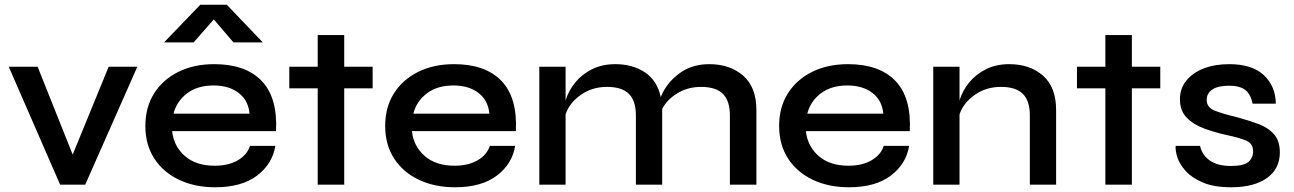

<svg xmlns="http://www.w3.org/2000/svg" viewBox="-20 -780 5465 811"><path d="M560 -498 340 0H234L17 -498H139L287 -127L439 -498Z M1036 -164H1143Q1131 -88 1066 -38.5Q1001 11 889 11Q803 11 736.5 -20.5Q670 -52 632 -110Q594 -168 594 -248Q594 -327 631 -385.5Q668 -444 733.5 -476.5Q799 -509 885 -509Q1017 -509 1085 -438.5Q1153 -368 1146 -226H707Q714 -162 761 -121Q808 -80 887 -80Q945 -80 984.5 -103Q1024 -126 1036 -164ZM882 -419Q814 -419 770 -385.5Q726 -352 713 -300H1034Q1029 -356 988 -387.5Q947 -419 882 -419ZM938 -760 1090 -601H966L883 -698L798 -601H673L826 -760Z M1202 -498H1322V-632H1434V-498H1554V-407H1434V0H1322V-407H1202Z M2049 -164H2156Q2144 -88 2079 -38.5Q2014 11 1902 11Q1816 11 1749.5 -20.5Q1683 -52 1645 -110Q1607 -168 1607 -248Q1607 -327 1644 -385.5Q1681 -444 1746.5 -476.5Q1812 -509 1898 -509Q2030 -509 2098 -438.5Q2166 -368 2159 -226H1720Q1727 -162 1774 -121Q1821 -80 1900 -80Q1958 -80 1997.5 -103Q2037 -126 2049 -164ZM1895 -419Q1827 -419 1783 -385.5Q1739 -352 1726 -300H2047Q2042 -356 2001 -387.5Q1960 -419 1895 -419Z M2258 -498H2369V-356Q2382 -398 2410.5 -432.5Q2439 -467 2481.5 -488Q2524 -509 2579 -509Q2652 -509 2704 -474.5Q2756 -440 2771 -370Q2794 -428 2847.5 -468.5Q2901 -509 2976 -509Q3063 -509 3119 -460.5Q3175 -412 3175 -315V0H3063V-293Q3063 -354 3033.5 -383.5Q3004 -413 2941 -413Q2886 -413 2842 -386.5Q2798 -360 2777 -320V-315V0H2666V-293Q2666 -354 2636.5 -383.5Q2607 -413 2544 -413Q2481 -413 2433 -379Q2385 -345 2369 -297V0H2258Z M3713 -164H3820Q3808 -88 3743 -38.5Q3678 11 3566 11Q3480 11 3413.5 -20.5Q3347 -52 3309 -110Q3271 -168 3271 -248Q3271 -327 3308 -385.5Q3345 -444 3410.5 -476.5Q3476 -509 3562 -509Q3694 -509 3762 -438.5Q3830 -368 3823 -226H3384Q3391 -162 3438 -121Q3485 -80 3564 -80Q3622 -80 3661.5 -103Q3701 -126 3713 -164ZM3559 -419Q3491 -419 3447 -385.5Q3403 -352 3390 -300H3711Q3706 -356 3665 -387.5Q3624 -419 3559 -419Z M3922 -498H4033V-356Q4046 -398 4074.5 -432.5Q4103 -467 4145.5 -488Q4188 -509 4243 -509Q4330 -509 4385.5 -460.5Q4441 -412 4441 -315V0H4330V-293Q4330 -354 4300.5 -383.5Q4271 -413 4208 -413Q4145 -413 4097 -379Q4049 -345 4033 -297V0H3922Z M4529 -498H4649V-632H4761V-498H4881V-407H4761V0H4649V-407H4529Z M4946 -164H5049Q5057 -126 5089.5 -102.5Q5122 -79 5179 -79Q5233 -79 5253 -96Q5273 -113 5273 -141Q5273 -173 5245 -185.5Q5217 -198 5164 -209Q5114 -220 5068 -236.5Q5022 -253 4993 -282.5Q4964 -312 4964 -361Q4964 -406 4991 -439.5Q5018 -473 5065 -491Q5112 -509 5172 -509Q5269 -509 5318.5 -462.5Q5368 -416 5369 -342H5271Q5263 -382 5240 -400Q5217 -418 5171 -418Q5125 -418 5101 -402Q5077 -386 5077 -358Q5077 -326 5111.5 -312.5Q5146 -299 5205 -285Q5252 -272 5293.5 -257Q5335 -242 5360.5 -214Q5386 -186 5386 -136Q5386 -67 5331.5 -28Q5277 11 5180 11Q5108 11 5061 -9Q5014 -29 4988 -58Q4962 -87 4953 -116Q4944 -145 4946 -164Z"/></svg>

Font: Syne SemiBold
Style: Regular
Weight: 600
Designer: Lucas Descroix
Foundry: Bonjour Monde
Version: Version 2.200; ttfautohint (v1.8.4)